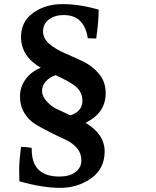

<svg xmlns="http://www.w3.org/2000/svg" viewBox="-20 -714 756 932"><path d="M322 -154Q380 -173 380 -225Q380 -271 340 -300Q310 -322 250 -349Q220 -339 202 -318.5Q184 -298 184 -272.5Q184 -247 205.5 -223.5Q227 -200 245 -190.5Q263 -181 291 -168.5Q319 -156 322 -154ZM395 -118Q488 -63 488 21Q488 105 422.5 151.5Q357 198 272 198Q187 198 74 166Q73 149 73 109Q73 69 82 -1Q110 -1 134 4Q134 8 134 12Q134 143 269 143Q317 143 346 121.5Q375 100 375 65Q375 30 353 4.5Q331 -21 298 -36Q265 -51 226 -70.5Q187 -90 154 -109.5Q121 -129 99 -164.5Q77 -200 77 -246Q77 -292 104.5 -329.5Q132 -367 178 -385Q82 -441 82 -535Q82 -609 141 -651.5Q200 -694 283.5 -694Q367 -694 459 -667Q459 -611 447 -527Q419 -527 406 -529Q389 -641 289 -641Q246 -641 217.5 -619.5Q189 -598 189 -562Q189 -526 220.5 -500Q252 -474 296.5 -455Q341 -436 385.5 -414.5Q430 -393 461.5 -354.5Q493 -316 493 -262Q493 -165 395 -118Z"/></svg>

Font: Halant SemiBold
Style: Regular
Weight: 600
Designer: Hitesh Malaviya (Devanagari), Satya Rajpurohit (Latin)
Foundry: Indian Type Foundry
Version: Version 1.101;PS 1.0;hotconv 1.0.78;makeotf.lib2.5.61930; tt